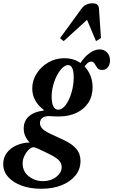

<svg xmlns="http://www.w3.org/2000/svg" viewBox="-124 -891 684 1158"><path d="M355.5 -502.5Q383 -546.5 415 -569.8Q447 -593 476.5 -593Q504.5 -593 522 -574.2Q539.5 -555.5 539.5 -526Q539.5 -502.5 526.8 -485.8Q514 -469 492 -469Q471.5 -469 462.5 -481.8Q453.5 -494.5 446.5 -507Q439.5 -519.5 425 -519.5Q414.5 -519.5 403.2 -509.8Q392 -500 377.5 -478ZM135 201.5Q182.5 201.5 215.2 176Q248 150.5 248 116.5Q248 90.5 227 72Q206 53.5 166.5 35L111.5 8.5Q87 -3 77.5 -3Q65.5 -3 50.2 11.2Q35 25.5 23.8 47.8Q12.5 70 12.5 94.5Q12.5 143 49.5 172.2Q86.5 201.5 135 201.5ZM227 -229.5Q251.5 -229.5 272.8 -258.5Q294 -287.5 307.2 -332.5Q320.5 -377.5 320.5 -424.5Q320.5 -461.5 311.8 -480Q303 -498.5 286.5 -498.5Q270 -498.5 252.5 -481.8Q235 -465 220.2 -437.2Q205.5 -409.5 196.5 -375.5Q187.5 -341.5 187.5 -307.5Q187.5 -270.5 197.5 -250Q207.5 -229.5 227 -229.5ZM124 247.5Q59.5 247.5 7.8 229Q-44 210.5 -74.2 177Q-104.5 143.5 -104.5 98.5Q-104.5 59.5 -82.8 30.8Q-61 2 -24.8 -14.2Q11.5 -30.5 55 -31.5Q19 -68.5 19 -115.5Q19 -163 52 -190.8Q85 -218.5 138 -223.5L140.5 -228Q70.5 -280 70.5 -358Q70.5 -405.5 96.8 -447Q123 -488.5 167 -514.2Q211 -540 264.5 -540Q315 -540 353.2 -516.5Q391.5 -493 413 -453.2Q434.5 -413.5 434.5 -364.5Q434.5 -311 408.8 -271.5Q383 -232 337 -210.2Q291 -188.5 229.5 -188.5Q210 -188.5 199 -189.2Q188 -190 180 -190.5Q151 -192.5 134 -181.8Q117 -171 117 -148Q117 -132.5 129 -117.5Q141 -102.5 178 -85L261.5 -46Q310 -23.5 335.8 6.2Q361.5 36 361.5 80Q361.5 129 331.5 166.8Q301.5 204.5 248.2 226Q195 247.5 124 247.5ZM260 -643 238 -660.5 366 -836.5Q390.5 -871 433 -871Q455 -871 463.5 -862.5Q472 -854 473 -836.5L485 -661.5L455 -643L401 -771.5Z"/></svg>

Font: Libre Caslon Condensed
Style: Italic
Weight: 400
Italic angle: -22.583°
Designer: Pablo Impallari, Rodrigo Fuenzalida, Katja Schimmel, Ertekin Erdin
Foundry: Pablo Impallari, Rodrigo Fuenzalida
Version: Version 2.000;gftools[0.9.33]